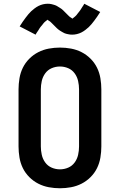

<svg xmlns="http://www.w3.org/2000/svg" viewBox="-20 -997 640 1025"><path d="M300 8Q270 8 240.5 2.5Q211 -3 184.5 -16.5Q158 -30 136.5 -51.5Q115 -73 102 -99.5Q89 -126 84 -156Q79 -186 79 -215V-520Q79 -549 84 -579Q89 -609 102 -635.5Q115 -662 136.5 -683.5Q158 -705 184.5 -718.5Q211 -732 240.5 -737.5Q270 -743 300 -743Q330 -743 359.5 -737.5Q389 -732 415.5 -718.5Q442 -705 463.5 -683.5Q485 -662 498 -635.5Q511 -609 516 -579Q521 -549 521 -520V-215Q521 -186 516 -156Q511 -126 498 -99.5Q485 -73 463.5 -51.5Q442 -30 415.5 -16.5Q389 -3 359.5 2.5Q330 8 300 8ZM300 -93Q323 -93 344 -102Q365 -111 378.5 -129.5Q392 -148 397 -170.5Q402 -193 402 -215V-520Q402 -542 397 -564.5Q392 -587 378.5 -605.5Q365 -624 344 -633Q323 -642 300 -642Q277 -642 256 -633Q235 -624 221.5 -605.5Q208 -587 203 -564.5Q198 -542 198 -520V-215Q198 -193 203 -170.5Q208 -148 221.5 -129.5Q235 -111 256 -102Q277 -93 300 -93ZM365 -812Q360 -812 355 -812.5Q350 -813 345.5 -814Q341 -815 336 -816Q331 -817 326 -819Q321 -821 317 -823.5Q313 -826 309 -828Q305 -830 300 -833.5Q295 -837 291 -840Q287 -843 283.5 -846.5Q280 -850 276.5 -853.5Q273 -857 270.5 -859.5Q268 -862 263.5 -866.5Q259 -871 255 -875Q251 -879 247.5 -882Q244 -885 239 -887.5Q234 -890 234 -893H235Q235 -892 232 -890Q229 -888 226.5 -886Q224 -884 221 -881.5Q218 -879 216.5 -877.5Q215 -876 213.5 -874Q212 -872 210.5 -870.5Q209 -869 207.5 -866.5Q206 -864 204 -862Q202 -860 200 -857.5Q198 -855 196 -852.5Q194 -850 192 -847Q190 -844 188 -840.5Q186 -837 184 -834Q182 -831 179.5 -827.5Q177 -824 174.5 -820Q172 -816 170 -812L85 -856Q93 -869 101 -880.5Q109 -892 116.5 -902Q124 -912 131.5 -921Q139 -930 146.5 -937Q154 -944 164.5 -952Q175 -960 186 -965.5Q197 -971 209.5 -974Q222 -977 235 -977Q240 -977 245 -976.5Q250 -976 254.5 -975Q259 -974 264 -972.5Q269 -971 274 -969.5Q279 -968 283 -965.5Q287 -963 291 -960.5Q295 -958 300 -955Q305 -952 309 -949Q313 -946 316.5 -942.5Q320 -939 323.5 -935.5Q327 -932 329.5 -929.5Q332 -927 336.5 -922.5Q341 -918 345 -914Q349 -910 352.5 -907Q356 -904 361 -901.5Q366 -899 366 -896H365Q365 -897 368 -899Q371 -901 373.5 -903Q376 -905 379 -907.5Q382 -910 383.5 -911.5Q385 -913 386.5 -914.5Q388 -916 389.5 -918Q391 -920 392.5 -922Q394 -924 396 -926.5Q398 -929 400 -931.5Q402 -934 404 -936.5Q406 -939 408 -942Q410 -945 412 -948Q414 -951 416 -954.5Q418 -958 420.5 -961.5Q423 -965 425.5 -969Q428 -973 430 -977L515 -933Q507 -920 499 -908.5Q491 -897 483.5 -887Q476 -877 468.5 -868Q461 -859 453.5 -852Q446 -845 435.5 -837Q425 -829 414 -823.5Q403 -818 390.5 -815Q378 -812 365 -812Z"/></svg>

Font: Iosevka HT Extended
Style: Bold
Weight: 700
Width: 7
Monospace: yes
Designer: Belleve Invis
Foundry: Belleve Invis
Version: Version 32.3.0; ttfautohint (v1.8.4)